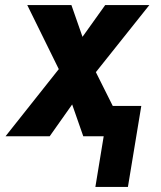

<svg xmlns="http://www.w3.org/2000/svg" viewBox="-20 -540 640 761"><path d="M358 201 391 0H310L266 -126L177 0H2L213 -266L88 -520H263L307 -394L397 -520H572L360 -254L427 -120H540L487 201Z"/></svg>

Font: Iosevka SS04 Heavy Extended
Style: Italic
Weight: 900
Width: 7
Italic angle: -9°
Monospace: yes
Designer: Belleve Invis
Foundry: Belleve Invis
Version: Version 19.0.0; ttfautohint (v1.8.4)